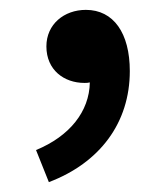

<svg xmlns="http://www.w3.org/2000/svg" viewBox="-20 -169 338 389"><path d="M79 200C182 161 243 80 243 -25C243 -102 210 -149 154 -149C110 -149 74 -120 74 -75C74 -27 110 -1 151 -1C155 -1 158 -1 162 -2C161 57 121 107 53 135Z"/></svg>

Font: Source Han Sans KR Medium
Style: Regular
Weight: 500
Designer: Ryoko NISHIZUKA (kana & ideographs); Paul D. Hunt (Latin, Greek & Cyrillic); Wenlong ZHANG (bopomofo); Sandoll Communica
Foundry: Adobe Systems Incorporated
Version: Version 1.001;PS 1.001;hotconv 1.0.78;makeotf.lib2.5.61930